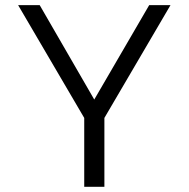

<svg xmlns="http://www.w3.org/2000/svg" viewBox="-20 -719 726 739"><path d="M304.2 0V-265.1L49.8 -699.2H132.8L342.8 -335.9L554.2 -699.2H636.2L381.8 -265.1V0Z"/></svg>

Font: Prompt Light
Style: Regular
Weight: 300
Designer: Katatrad Team
Foundry: CadsonDemak
Version: Version 1.000;PS 001.000;hotconv 1.0.88;makeotf.lib2.5.64775